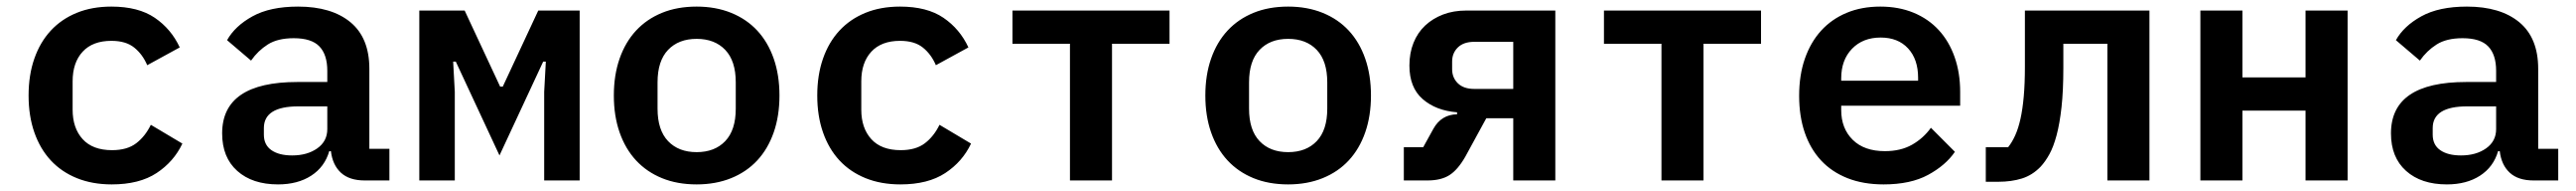

<svg xmlns="http://www.w3.org/2000/svg" viewBox="-20 -548 7840 580"><path d="M320 12Q261 12 214 -7Q167 -26 134.5 -61Q102 -96 84.5 -146Q67 -196 67 -258Q67 -320 84.5 -370Q102 -420 134.5 -455Q167 -490 213.5 -509Q260 -528 319 -528Q401 -528 451 -494Q501 -460 527 -404L428 -350Q414 -383 388.5 -403.5Q363 -424 319 -424Q262 -424 231.5 -391Q201 -358 201 -301V-215Q201 -159 231.5 -125.5Q262 -92 321 -92Q367 -92 394.5 -113Q422 -134 439 -169L535 -112Q509 -57 456.5 -22.5Q404 12 320 12Z M1090 0Q1043 0 1017.5 -23.5Q992 -47 987 -89H982Q968 -41 927 -14.5Q886 12 826 12Q748 12 702 -29Q656 -70 656 -143Q656 -299 885 -299H976V-333Q976 -382 952 -407Q928 -432 874 -432Q825 -432 795 -413Q765 -394 744 -364L671 -426Q695 -469 748.5 -498.5Q802 -528 887 -528Q989 -528 1046.5 -480.5Q1104 -433 1104 -339V-96H1165V0ZM869 -76Q915 -76 945.5 -97.5Q976 -119 976 -156V-225H888Q783 -225 783 -159V-139Q783 -108 806 -92Q829 -76 869 -76Z M1256 -516H1394L1502 -285H1510L1618 -516H1744V0H1636V-269L1641 -361H1633L1500 -76L1367 -361H1359L1364 -269V0H1256Z M2100 12Q2041 12 1994.5 -7Q1948 -26 1915.5 -61Q1883 -96 1865.5 -146Q1848 -196 1848 -258Q1848 -320 1865.5 -370Q1883 -420 1915.5 -455Q1948 -490 1994.5 -509Q2041 -528 2100 -528Q2158 -528 2205 -509Q2252 -490 2284.5 -455Q2317 -420 2334.5 -370Q2352 -320 2352 -258Q2352 -196 2334.5 -146Q2317 -96 2284.5 -61Q2252 -26 2205 -7Q2158 12 2100 12ZM2100 -86Q2155 -86 2187 -119.5Q2219 -153 2219 -218V-298Q2219 -363 2187 -396.5Q2155 -430 2100 -430Q2045 -430 2013 -396.5Q1981 -363 1981 -298V-218Q1981 -153 2013 -119.5Q2045 -86 2100 -86Z M2720 12Q2661 12 2614 -7Q2567 -26 2534.5 -61Q2502 -96 2484.5 -146Q2467 -196 2467 -258Q2467 -320 2484.5 -370Q2502 -420 2534.5 -455Q2567 -490 2613.5 -509Q2660 -528 2719 -528Q2801 -528 2851 -494Q2901 -460 2927 -404L2828 -350Q2814 -383 2788.5 -403.5Q2763 -424 2719 -424Q2662 -424 2631.5 -391Q2601 -358 2601 -301V-215Q2601 -159 2631.5 -125.5Q2662 -92 2721 -92Q2767 -92 2794.5 -113Q2822 -134 2839 -169L2935 -112Q2909 -57 2856.5 -22.5Q2804 12 2720 12Z M3236 -415H3061V-516H3539V-415H3364V0H3236Z M3900 12Q3841 12 3794.5 -7Q3748 -26 3715.5 -61Q3683 -96 3665.5 -146Q3648 -196 3648 -258Q3648 -320 3665.5 -370Q3683 -420 3715.5 -455Q3748 -490 3794.5 -509Q3841 -528 3900 -528Q3958 -528 4005 -509Q4052 -490 4084.5 -455Q4117 -420 4134.5 -370Q4152 -320 4152 -258Q4152 -196 4134.5 -146Q4117 -96 4084.5 -61Q4052 -26 4005 -7Q3958 12 3900 12ZM3900 -86Q3955 -86 3987 -119.5Q4019 -153 4019 -218V-298Q4019 -363 3987 -396.5Q3955 -430 3900 -430Q3845 -430 3813 -396.5Q3781 -363 3781 -298V-218Q3781 -153 3813 -119.5Q3845 -86 3900 -86Z M4252 -101H4311L4342 -157Q4366 -200 4414 -201V-207Q4350 -212 4309.5 -247Q4269 -282 4269 -349Q4269 -387 4281.5 -418Q4294 -449 4317 -470.5Q4340 -492 4371.5 -504Q4403 -516 4442 -516H4713V0H4585V-189H4503L4439 -72Q4416 -32 4390.5 -16Q4365 0 4324 0H4252ZM4585 -421H4466Q4434 -421 4416.5 -404Q4399 -387 4399 -361V-338Q4399 -312 4416.5 -295Q4434 -278 4466 -278H4585Z M5036 -415H4861V-516H5339V-415H5164V0H5036Z M5712 12Q5650 12 5602 -7Q5554 -26 5521.5 -61Q5489 -96 5472 -145.5Q5455 -195 5455 -257Q5455 -320 5472.5 -370Q5490 -420 5522 -455Q5554 -490 5599.5 -509Q5645 -528 5702 -528Q5758 -528 5803 -509.5Q5848 -491 5879.5 -457Q5911 -423 5928 -375Q5945 -327 5945 -269V-227H5583V-214Q5583 -158 5618 -123.5Q5653 -89 5716 -89Q5764 -89 5798.5 -108.5Q5833 -128 5856 -160L5929 -87Q5901 -46 5847.5 -17Q5794 12 5712 12ZM5703 -434Q5649 -434 5616 -400Q5583 -366 5583 -310V-303H5817V-312Q5817 -368 5786.5 -401Q5756 -434 5703 -434Z M6023 -101H6091Q6103 -116 6112.5 -137Q6122 -158 6128.5 -187Q6135 -216 6138.5 -255Q6142 -294 6142 -345V-516H6521V0H6393V-415H6259V-342Q6259 -273 6253.5 -223Q6248 -173 6238.5 -137.5Q6229 -102 6216.5 -79.5Q6204 -57 6190 -42Q6165 -16 6133 -6Q6101 4 6061 4H6023Z M6676 -516H6804V-313H6996V-516H7124V0H6996V-212H6804V0H6676Z M7690 0Q7643 0 7617.5 -23.5Q7592 -47 7587 -89H7582Q7568 -41 7527 -14.5Q7486 12 7426 12Q7348 12 7302 -29Q7256 -70 7256 -143Q7256 -299 7485 -299H7576V-333Q7576 -382 7552 -407Q7528 -432 7474 -432Q7425 -432 7395 -413Q7365 -394 7344 -364L7271 -426Q7295 -469 7348.5 -498.5Q7402 -528 7487 -528Q7589 -528 7646.5 -480.5Q7704 -433 7704 -339V-96H7765V0ZM7469 -76Q7515 -76 7545.5 -97.5Q7576 -119 7576 -156V-225H7488Q7383 -225 7383 -159V-139Q7383 -108 7406 -92Q7429 -76 7469 -76Z"/></svg>

Font: IBM Plex Mono SmBld
Style: Regular
Weight: 600
Monospace: yes
Designer: Mike Abbink, Paul van der Laan, Pieter van Rosmalen
Foundry: Bold Monday
Version: Version 2.3